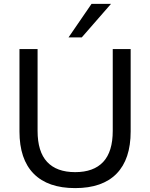

<svg xmlns="http://www.w3.org/2000/svg" viewBox="-20 -957 771 986"><path d="M366 9Q226 9 153 -65Q80 -139 80 -282V-705H173V-285Q173 -178 222 -125.5Q271 -73 366 -73Q461 -73 510 -125.5Q559 -178 559 -285V-705H651V-282Q651 -139 578.5 -65Q506 9 366 9ZM332 -765 450 -937H550L400 -765Z"/></svg>

Font: Nunito Sans 12pt Medium
Style: Regular
Weight: 500
Designer: Vernon Adams
Foundry: Vernon Adams
Version: Version 3.101;gftools[0.9.27]